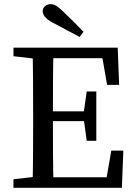

<svg xmlns="http://www.w3.org/2000/svg" viewBox="-20 -897 643 917"><path d="M378.7 -745.3 360.1 -720.4Q328.8 -737.4 296.8 -754.4Q264.9 -771.4 234.4 -787.5Q205.9 -802.6 194.9 -816.3Q183.9 -830.1 183.9 -843.1Q183.9 -858.4 195.2 -867.8Q206.4 -877.2 221.9 -877.2Q235.2 -877.2 249.3 -868.7Q263.5 -860.2 284.6 -839.1Q308.8 -816 332.6 -792.3Q356.3 -768.5 378.7 -745.3ZM175.2 -613.5 44.3 -628.5V-669.3H185.5V-613.5ZM175.2 -55.8H185.5V0H44.3V-40.8ZM138.3 -310V-359.3Q138.3 -436.3 137.8 -514.3Q137.3 -592.3 135.3 -669.3H235.7Q233.7 -593.3 233.2 -515.8Q232.7 -438.3 232.7 -359.3V-321.5Q232.7 -235.9 233.2 -156.4Q233.7 -77 235.7 0H135.3Q137.3 -76 137.8 -153.5Q138.3 -231 138.3 -310ZM379.2 -334.9V-354.8L394.2 -460.2H440V-224.5H394.2ZM511.5 -177.7H569.1L562.1 0H185.5V-50.3H527.2L480.6 0ZM491.5 -491.6 460.6 -669.3 507.2 -618.9H185.5V-669.3H542.1L549.1 -491.6ZM411.2 -365.2V-318.5H185.5V-365.2Z"/></svg>

Font: Adobe Variable Font Prototype
Style: Regular
Weight: 389
Designer: Frank Grießhammer
Foundry: Adobe
Version: Version 1.004;hotconv 1.0.113;makeotfexe 2.5.65598